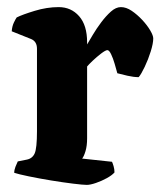

<svg xmlns="http://www.w3.org/2000/svg" viewBox="-20 -520 453 540"><path d="M224 0Q214 0 185.5 -3.5Q157 -7 123.5 -12.5Q90 -18 61 -24Q32 -30 20 -34Q20 -42 23.5 -51Q27 -60 30 -66L55 -71Q71 -74 77.5 -88.5Q84 -103 84 -151V-383Q84 -403 68 -410L13 -432Q14 -446 19 -456.5Q24 -467 27 -471Q43 -479 77.5 -489.5Q112 -500 145 -500Q180 -500 202.5 -474.5Q225 -449 225 -401V-395Q231 -405 241 -422Q251 -439 264.5 -457Q278 -475 292 -487.5Q306 -500 320 -500Q335 -500 350.5 -489.5Q366 -479 380 -464Q394 -449 402.5 -434.5Q411 -420 411 -412Q411 -398 404 -375.5Q397 -353 387 -332Q377 -311 370 -303Q356 -303 338.5 -307Q321 -311 310 -314Q307 -325 302.5 -340.5Q298 -356 292.5 -367.5Q287 -379 282 -379Q277 -379 264.5 -369.5Q252 -360 240.5 -349Q229 -338 225 -333V-131Q225 -110 220.5 -95Q216 -80 211 -74L295 -65Q297 -61 299.5 -52.5Q302 -44 302 -35Q295 -27 280.5 -19Q266 -11 250 -5.5Q234 0 224 0Z"/></svg>

Font: Texturina 72pt ExtraBold
Style: Regular
Weight: 800
Designer: Guillermo Torres Carreño
Foundry: Omnibus-Type
Version: Version 1.002; ttfautohint (v1.8.3)